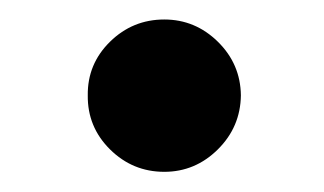

<svg xmlns="http://www.w3.org/2000/svg" viewBox="-20 -451 331 196"><path d="M147.7 -275.6Q115.4 -275.6 92.3 -298.5Q69.2 -321.4 69.6 -353.7Q69.2 -385.7 92.3 -408.4Q115.4 -431.1 147.7 -431.1Q179.3 -431.1 202.4 -408.4Q225.5 -385.7 225.9 -353.7Q225.5 -321.4 202.4 -298.5Q179.3 -275.6 147.7 -275.6Z"/></svg>

Font: Inter UI Semi Bold
Style: Regular
Weight: 600
Designer: Rasmus Andersson
Foundry: rsms
Version: 3.2;8d6f07862